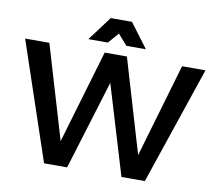

<svg xmlns="http://www.w3.org/2000/svg" viewBox="-94 -1015 1263 1124"><g transform="rotate(10 538.0 -452.5)"><path d="M538 -824 483 -761H367L475 -905H601L709 -761H593ZM935 -700H1074L837 0H698L538 -531L375 0H238L2 -700H146L311 -145L475 -700H607L772 -143Z"/></g></svg>

Font: Montserrat arm Medium
Style: Regular
Weight: 500
Designer: Julieta Ulanovsky
Foundry: Julieta Ulanovsky
Version: Version 6.000;PS 006.000;hotconv 1.0.88;makeotf.lib2.5.64775